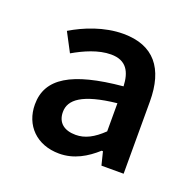

<svg xmlns="http://www.w3.org/2000/svg" viewBox="-79 -891 551 545"><g transform="rotate(20 196.5 -619.0)"><path d="M151 -428C196 -428 232 -450 262 -477H266L276 -437H343V-655C343 -755 299 -810 207 -810C149 -810 93 -787 53 -763L83 -706C116 -725 156 -743 194 -743C241 -743 256 -713 258 -670C106 -656 39 -615 39 -536C39 -473 83 -428 151 -428ZM177 -494C143 -494 121 -510 121 -543C121 -580 155 -608 258 -619V-534C230 -507 205 -494 177 -494Z"/></g></svg>

Font: Noto Sans TC Medium
Style: Regular
Weight: 500
Designer: Ryoko NISHIZUKA 西塚涼子 (kana, bopomofo & ideographs); Paul D. Hunt (Latin, Greek & Cyrillic); Sandoll Communications 산돌커뮤니
Foundry: Adobe
Version: Version 2.004;hotconv 1.0.118;makeotfexe 2.5.65603